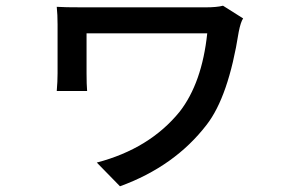

<svg xmlns="http://www.w3.org/2000/svg" viewBox="-20 -569 1040 679"><path d="M768.6 -548.8 839.8 -503.9Q831.1 -491.2 824.2 -456.1Q788.1 -227.5 710.9 -127.9Q597.7 19.5 404.3 89.8L322.3 5.9Q508.8 -43 615.2 -173.8Q694.3 -275.4 712.9 -451.2H286.1V-309.6Q286.1 -270.5 288.1 -247.1H180.7Q183.6 -281.2 183.6 -309.6V-482.4Q183.6 -517.6 180.7 -544.9Q205.1 -543 276.4 -543H705.1Q747.1 -543 768.6 -548.8Z"/></svg>

Font: GenEi Gothic M SemiBold
Style: Regular
Weight: 500
Designer: o_tamon (Modified); [Source Han Sans]
Ryoko NISHIZUKA  (kana & ideographs); Paul D. Hunt (Latin, Greek & Cyrillic); Wenl
Version: Version 1.1a;Original Version 1.004